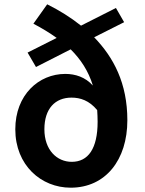

<svg xmlns="http://www.w3.org/2000/svg" viewBox="-20 -857 671 891"><path d="M556 -754 518 -820 356 -738C307 -777 255 -809 199 -837L135 -747C175 -726 211 -704 243 -681L108 -613L147 -546L308 -628C355 -581 390 -528 411 -460C376 -499 330 -514 283 -514C160 -514 51 -417 51 -257C51 -90 171 14 308 14C470 14 571 -115 571 -299C571 -471 507 -591 417 -684ZM313 -106C244 -106 186 -161 186 -257C186 -353 236 -404 312 -404C352 -404 394 -391 431 -346C432 -329 433 -311 433 -292C433 -167 389 -106 313 -106Z"/></svg>

Font: Spoqa Han Sans Neo Bold
Style: Bold
Weight: 700
Designer: [Spoqa Han Sans Neo] Dong-huui Kim  Younghwa Kang  Yujin Lee  [Noto Sans] Ryoko NISHIZUKA  (kana & ideographs); Paul D. 
Foundry: Spoqa (http://www.spoqa-han-sans.com)
Version: Version 1.000